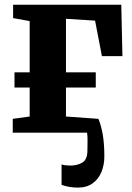

<svg xmlns="http://www.w3.org/2000/svg" viewBox="-20 -572 570 828"><path d="M316 237Q296 237 277.8 233.8Q259.5 230.5 245.5 225V137Q251.5 139.5 263.2 140.8Q275 142 283.5 142Q313.5 142 335.2 129Q357 116 357 76.5Q357 61 357.5 39Q358 17 355.5 0H35V-59.5L108 -69.5V-194.5H42.5V-260H108V-481L36.5 -494V-551.5H503L508 -330H419.5L390 -483L264.5 -491V-260H393V-194.5H264.5V-69.5L404.5 -59.5Q417.5 -27 423.8 12.2Q430 51.5 430 103Q430 138 417.8 168.8Q405.5 199.5 380 218.2Q354.5 237 316 237Z"/></svg>

Font: Merriweather 28pt ExtraBold
Style: Regular
Weight: 800
Version: Version 2.100